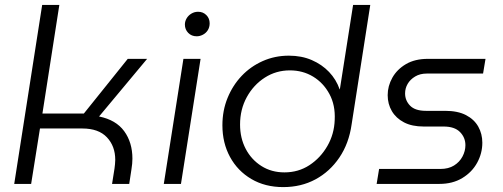

<svg xmlns="http://www.w3.org/2000/svg" viewBox="-20 -750 2053 783"><path d="M38 0 152 -730H222L153 -287H322L501 -510H580L384 -275Q453 -261 486.5 -215Q520 -169 520 -103Q520 -93 519 -82Q518 -71 516 -59L507 0H437L447 -63Q448 -71 449 -80.5Q450 -90 450 -98Q450 -154 416 -190Q382 -226 316 -226H143L107 0Z M648 0 728 -510H798L718 0ZM782 -602Q761 -602 747.5 -616Q734 -630 734 -650Q734 -663 741 -675Q748 -687 760.5 -694.5Q773 -702 788 -702Q808 -702 821.5 -688.5Q835 -675 835 -655Q835 -639 827.5 -627Q820 -615 807.5 -608.5Q795 -602 782 -602Z M1135 13Q1061 13 1005 -20Q949 -53 918 -110Q887 -167 887 -239Q887 -299 908 -350.5Q929 -402 965.5 -440.5Q1002 -479 1051.5 -501Q1101 -523 1158 -523Q1210 -523 1251.5 -505Q1293 -487 1322 -456.5Q1351 -426 1365 -386H1366L1420 -730H1490L1414 -243Q1403 -165 1364 -107.5Q1325 -50 1266.5 -18.5Q1208 13 1135 13ZM1140 -47Q1197 -47 1242 -76.5Q1287 -106 1315 -154.5Q1343 -203 1345 -261Q1348 -321 1323.5 -366.5Q1299 -412 1257 -437.5Q1215 -463 1162 -463Q1106 -463 1060 -433.5Q1014 -404 986.5 -354Q959 -304 959 -242Q959 -187 982 -143Q1005 -99 1046 -73Q1087 -47 1140 -47Z M1516 0 1526 -61H1776Q1809 -61 1831.5 -75Q1854 -89 1866 -111.5Q1878 -134 1878 -158Q1878 -189 1856 -211.5Q1834 -234 1789 -234H1708Q1660 -234 1627.5 -251Q1595 -268 1578 -297Q1561 -326 1561 -362Q1561 -399 1580 -433Q1599 -467 1635.5 -488.5Q1672 -510 1725 -510H1960L1950 -450H1720Q1693 -450 1673 -438Q1653 -426 1642.5 -408Q1632 -390 1632 -369Q1632 -340 1652.5 -319Q1673 -298 1717 -298H1795Q1847 -298 1880.5 -280.5Q1914 -263 1930.5 -233.5Q1947 -204 1947 -168Q1947 -125 1926 -86.5Q1905 -48 1865.5 -24Q1826 0 1772 0Z"/></svg>

Font: MuseoModerno Thin Light
Style: Italic
Weight: 300
Italic angle: -9°
Version: Version 1.003